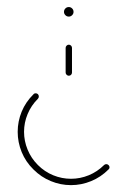

<svg xmlns="http://www.w3.org/2000/svg" viewBox="-20 -539 370 559"><path d="M194.1 -504.4Q194.1 -498.9 190 -494.8Q185.9 -490.7 180.4 -490.7Q174.4 -490.7 170.4 -494.8Q166.3 -498.9 166.3 -504.4Q166.3 -510.4 170.4 -514.4Q174.4 -518.5 180.4 -518.5Q185.9 -518.5 190 -514.4Q194.1 -510.4 194.1 -504.4ZM180.4 -318.5Q176.7 -318.5 173.9 -321.3Q171.1 -324.1 171.1 -327.8V-399.6Q171.1 -403.3 173.9 -406.1Q176.7 -408.9 180.4 -408.9Q184.1 -408.9 186.9 -406.1Q189.6 -403.3 189.6 -399.6V-327.8Q189.6 -324.1 187 -321.3Q184.4 -318.5 180.4 -318.5ZM289.6 -61.1Q293.3 -61.1 296.1 -58.3Q298.9 -55.6 298.9 -51.9Q298.9 -47.8 295.9 -45.6Q273.7 -23.3 245.4 -11.7Q217 0 186.7 0Q156.3 0 128 -11.7Q99.6 -23.3 77.4 -45.6Q54.8 -67.8 43.1 -96.3Q31.5 -124.8 31.5 -155.2Q31.5 -185.6 43.1 -213.9Q54.8 -242.2 77.4 -264.4Q79.6 -267.4 83.7 -267.4Q87.8 -267.4 90.4 -264.8Q93 -262.2 93 -258.1Q93 -254.1 90.4 -251.5Q70.7 -231.9 60.4 -206.9Q50 -181.9 50 -155.2Q50 -128.5 60.4 -103.3Q70.7 -78.1 90.4 -58.5Q110 -38.9 135 -28.7Q160 -18.5 186.7 -18.5Q213.3 -18.5 238.3 -28.7Q263.3 -38.9 283 -58.5Q285.6 -61.1 289.6 -61.1Z"/></svg>

Font: 26F Galaxy Sans Hairline
Style: Regular
Weight: 50
Designer: C₂₉H₂₅N₃O₅
Version: Version 1.100